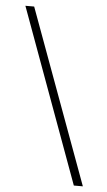

<svg xmlns="http://www.w3.org/2000/svg" viewBox="-52 -749 437 784"><g transform="rotate(5 166.5 -357.0)"><path d="M56 -714H20L281 0H318Z"/></g></svg>

Font: Noto Sans Bengali Condensed ExtraLight
Style: Regular
Weight: 200
Width: 3
Designer: Joana Ranito - Universal Thirst; Jelle Bosma - Monotype Design Team
Foundry: Universal Thirst ehf.
Version: Version 3.000